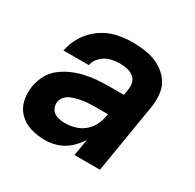

<svg xmlns="http://www.w3.org/2000/svg" viewBox="-125 -673 826 815"><g transform="rotate(30 288.0 -265.0)"><path d="M189 8Q218 8 248 -2Q278 -12 302 -33.5Q326 -55 343 -82L329 0H454L510 -339Q516 -374 511.5 -408.5Q507 -443 486.5 -469Q466 -495 436.5 -511Q407 -527 373 -532.5Q339 -538 303 -538Q265 -538 226 -529Q187 -520 152.5 -495.5Q118 -471 96 -435.5Q74 -400 67 -361H191Q195 -384 214 -402.5Q233 -421 256.5 -427Q280 -433 303 -433Q321 -433 338 -429.5Q355 -426 368.5 -416Q382 -406 386.5 -389.5Q391 -373 388 -356L383 -326H308Q279 -326 250.5 -323.5Q222 -321 193.5 -314.5Q165 -308 137.5 -296Q110 -284 85.5 -265Q61 -246 47 -219Q33 -192 28 -164Q22 -128 29.5 -93.5Q37 -59 61.5 -35Q86 -11 119.5 -1.5Q153 8 189 8ZM225 -97Q206 -97 187.5 -102.5Q169 -108 159.5 -124.5Q150 -141 153 -161Q156 -175 167 -186.5Q178 -198 192.5 -203.5Q207 -209 221.5 -212.5Q236 -216 250.5 -218Q265 -220 279.5 -220.5Q294 -221 308 -221H366L364 -212Q360 -188 349 -165.5Q338 -143 317.5 -126.5Q297 -110 273 -103.5Q249 -97 225 -97Z"/></g></svg>

Font: Iosevka Sparkle Oblique
Style: Bold
Weight: 700
Italic angle: -9°
Designer: Belleve Invis
Foundry: Belleve Invis
Version: Version 4.5.0; ttfautohint (v1.8.3)